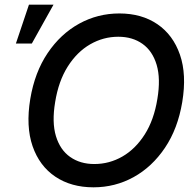

<svg xmlns="http://www.w3.org/2000/svg" viewBox="-20 -795 838 825"><path d="M763.1 -356.5Q744 -241.8 688.7 -159.8Q633.5 -77.8 554 -33.9Q474.4 9.9 381.7 9.9Q285.9 9.9 217.7 -35.9Q149.5 -81.7 120 -166.9Q90.6 -252.1 110.1 -370Q129.3 -484.7 184.7 -566.9Q240.1 -649.1 320 -693.2Q399.9 -737.2 492.9 -737.2Q588.4 -737.2 656.1 -691.2Q723.7 -645.2 753.2 -560Q782.7 -474.8 763.1 -356.5ZM656.2 -370Q670.8 -457 653.1 -516.5Q635.3 -576 592.3 -606.5Q549.4 -637.1 488.3 -637.1Q424 -637.1 367.5 -604.6Q311.1 -572.1 271.3 -509.4Q231.5 -446.7 217 -356.5Q202.4 -269.5 220.3 -210.2Q238.3 -150.9 281.4 -120.6Q324.6 -90.2 385.3 -90.2Q449.9 -90.2 506 -122.5Q562.1 -154.8 601.9 -217.3Q641.7 -279.8 656.2 -370ZM48.3 -608 104.4 -774.9H209.9L116.8 -608Z"/></svg>

Font: Inter UI Medium
Style: Italic
Weight: 500
Italic angle: 9.39999°
Designer: Rasmus Andersson
Foundry: rsms
Version: 3.2;8d6f07862